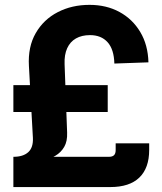

<svg xmlns="http://www.w3.org/2000/svg" viewBox="-20 -758 657 778"><path d="M34.7 -96.7V-122.6Q73.7 -122.6 94.5 -141.4Q115.2 -160.2 113.3 -199.7L97.2 -490.7Q92.8 -568.4 124.8 -623.8Q156.7 -679.2 213.9 -708.7Q271 -738.3 342.8 -738.3Q411.1 -738.3 464.1 -709.5Q517.1 -680.7 548.3 -628.4Q579.6 -576.2 581.5 -505.4L443.4 -500.5Q441.9 -558.1 416 -586.9Q390.1 -615.7 344.7 -615.7Q311.5 -615.7 287.8 -602.3Q264.2 -588.9 252.2 -562.5Q240.2 -536.1 241.7 -498L252 -220.7Q253.4 -185.5 240.2 -162.8Q227.1 -140.1 204.1 -126.7Q181.2 -113.3 152.3 -106.7Q123.5 -100.1 93 -98.4Q62.5 -96.7 34.7 -96.7ZM34.2 0V-122.6H421.4Q435.5 -122.6 442.1 -129.2Q448.7 -135.7 448.7 -149.9V-177.2H584.5V-150.4Q584.5 -77.1 544.7 -38.6Q504.9 0 426.8 0ZM34.2 -304.2V-413.1H416.5V-304.2Z"/></svg>

Font: Inter 28pt
Style: Bold
Weight: 700
Designer: Rasmus Andersson
Foundry: rsms
Version: Version 4.001;git-66647c0bb